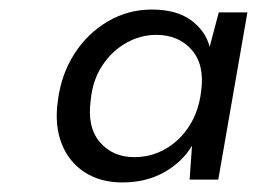

<svg xmlns="http://www.w3.org/2000/svg" viewBox="-20 -730 538 402"><path d="M236 -348Q190 -348 157 -369.5Q124 -391 109 -429.5Q94 -468 101 -518Q108 -574 135.5 -617Q163 -660 205.5 -685Q248 -710 298 -710Q349 -710 379.5 -688Q410 -666 419 -632L438 -704H498L437 -354H377L382 -425Q362 -391 324 -369.5Q286 -348 236 -348ZM261 -401Q297 -401 327 -418.5Q357 -436 376.5 -466.5Q396 -497 401 -538Q409 -594 381.5 -625.5Q354 -657 307 -657Q274 -657 244 -640Q214 -623 194 -592.5Q174 -562 170 -521Q162 -464 189 -432.5Q216 -401 261 -401Z"/></svg>

Font: DM Sans 11pt
Style: Italic
Weight: 400
Italic angle: -10°
Version: Version 4.004;gftools[0.9.30]